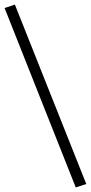

<svg xmlns="http://www.w3.org/2000/svg" viewBox="-36 -764 397 839"><path d="M295 55 -16 -729 29 -744 341 40Z"/></svg>

Font: Nunito Sans 7pt Expanded ExtraLight
Style: Regular
Weight: 250
Width: 7
Designer: Vernon Adams
Foundry: Vernon Adams
Version: Version 3.101;gftools[0.9.27]